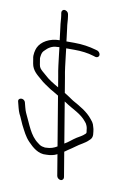

<svg xmlns="http://www.w3.org/2000/svg" viewBox="-96 -830 723 1008"><g transform="rotate(10 265.5 -325.5)"><path d="M158.8 -674C160.8 -658 162.6 -642.7 164.4 -628C165.6 -620.7 166.5 -613.3 167.1 -606C113.8 -606 70.2 -580.1 54.6 -546C49.1 -534.2 42 -506 46.9 -487C48.3 -478.3 49.8 -469.7 51.2 -461C57.2 -425.3 83.2 -406.2 104.4 -388C122.8 -370.5 144 -358.3 164.7 -344C176.5 -336.9 196.7 -326.2 209 -318L252.8 -55C237.5 -45.6 218.7 -38 193.7 -38C190.5 -37.3 186.7 -37.7 182.5 -39C167.9 -40.8 162.5 -44.2 150 -54C104.2 -86.3 87.3 -144.8 59.7 -200C52.9 -214.6 48.3 -237.7 43.9 -253C36.9 -277 1.5 -272.3 8.4 -250C13.5 -231.4 18.8 -205.4 26.5 -189C35.5 -173.2 43.3 -150.7 51.7 -134C68.6 -101.8 79.6 -76.7 102.8 -52.5C126.8 -27.5 159.3 2.3 201.7 -2C222.6 -2 243.6 -6.3 257.7 -14C258.3 -14 258.9 -14.3 259.5 -15L278.3 98C279.9 107.5 290.2 116 299.8 116C309.5 116 315.9 107.5 314.3 98L292.3 -34C292.9 -34.7 293.5 -35 294.2 -35L311.2 -47C323.4 -54.5 334.2 -62.5 346.2 -71C365.3 -86.2 393.9 -98.2 410.7 -116C424.9 -127.6 428.9 -138.9 424.7 -164C423.7 -174 422 -182 419.7 -188L415.4 -202C412.9 -208.7 407.6 -216.7 399.4 -226C371 -262.3 330.1 -283.9 291 -306C279 -314 267 -322 255 -330C251.3 -332.7 246.8 -335.3 241.7 -338C237.3 -364.3 232.9 -390.7 228.6 -417C220.7 -456.8 217.3 -494.1 212.9 -529L208.1 -570H251.1C289.2 -570 324.8 -565.7 355.4 -556C362.6 -553.7 371.3 -549.4 378.8 -553.5C393.3 -561.4 385.3 -581.4 371.2 -587L360.7 -590C326.4 -599.8 288.3 -606 245.1 -606H203.1C202.5 -613.3 201.7 -620.3 200.6 -627C198.8 -641.7 196.9 -657 194.9 -673C190.4 -700.1 192 -714.3 188.3 -737L186.3 -749C184.7 -758.5 174.4 -767 164.8 -767C155.1 -767 148.7 -758.5 150.3 -749L152.3 -737C155.5 -717.7 155.2 -695.1 158.8 -674ZM388.5 -165C390.8 -151.2 391.5 -149.6 384 -144C373.9 -133.6 357.2 -125.1 343.5 -117C322.5 -103.7 306.6 -87.6 285.3 -76L249 -294C252 -292 254.6 -290.3 256.9 -289C295.5 -262.2 342.6 -246 372.5 -207C377.5 -201 380.2 -197 380.5 -195C385.4 -185.3 387.3 -179.8 388.5 -165ZM176.6 -531C181.4 -493 184.6 -457.4 192.7 -416L201.9 -361C175.1 -376.4 148.2 -391.9 126.2 -413L106.4 -430C96.7 -439.4 89.9 -445.2 87.2 -461C85.7 -470.3 84.1 -479.7 82.6 -489C81.3 -492.3 81.4 -498 82.7 -506C85.2 -523.4 88.1 -530.2 99.1 -540C112.7 -554.5 132.6 -569 160.2 -569C164.1 -569.7 168.1 -570 172.1 -570C173.1 -563.7 175.4 -537.9 176.6 -531Z"/></g></svg>

Font: CiSf OpenHand
Style: OpObl
Weight: 400
Foundry: Cannot Into Space Fonts
Version: Version 0.7892